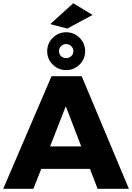

<svg xmlns="http://www.w3.org/2000/svg" viewBox="-25 -1176 823 1196"><path d="M0 0ZM583 0 535.2 -124H231.9L183.1 0H-4.9L295.9 -701.2H483.9L777.8 0ZM287.1 -264.2H481L384.8 -514.2ZM505.4 -856.9Q505.4 -808.1 470.7 -773.7Q436 -739.3 387.2 -739.3Q338.4 -739.3 303.7 -773.7Q269 -808.1 269 -856.9Q269 -905.8 303.7 -940.4Q338.4 -975.1 387.2 -975.1Q436 -975.1 470.7 -940.7Q505.4 -906.2 505.4 -856.9ZM342.3 -856.9Q342.3 -838.9 355.2 -826.4Q368.2 -814 387.2 -814Q406.2 -814 419.2 -826.7Q432.1 -839.4 432.1 -856.9Q432.1 -875 419.2 -888.2Q406.2 -901.4 387.2 -901.4Q368.2 -901.4 355.2 -888.2Q342.3 -875 342.3 -856.9ZM431.2 -1155.8 551.8 -1083 394 -998 288.1 -1025.9Z"/></svg>

Font: Argentum Sans
Style: Bold
Weight: 700
Designer: Julieta Ulanovsky (Modified by Cristiano Sobral)
Foundry: Julieta Ulanovsky
Version: Version 1.000; ttfautohint (v1.5.65-e2d9)